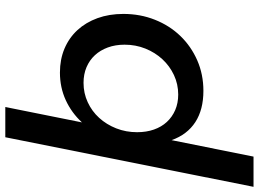

<svg xmlns="http://www.w3.org/2000/svg" viewBox="-150 -636 976 724"><g transform="rotate(-90 338.0 -274.0)"><path d="M426.5 -536Q476 -536 516.8 -518.8Q557.5 -501.5 586.5 -470Q615.5 -438.5 631.5 -394.5Q647.5 -350.5 647.5 -297Q647.5 -233 625.5 -177.8Q603.5 -122.5 564.5 -82Q525.5 -41.5 472.5 -18.2Q419.5 5 357.5 5Q286.5 5 239.5 -25.5Q192.5 -56 171.5 -115L109.5 194H-4.5L182.5 -742H296.5L238.5 -453Q274.5 -492 322.2 -514Q370 -536 426.5 -536ZM387.5 -447Q348.5 -447 314.5 -431.2Q280.5 -415.5 255.5 -388Q230.5 -360.5 216 -323.8Q201.5 -287 201.5 -245Q201.5 -210 211.5 -181.5Q221.5 -153 240.2 -132.8Q259 -112.5 285.2 -101.2Q311.5 -90 343.5 -90Q382.5 -90 416.8 -106Q451 -122 476.5 -149.5Q502 -177 516.8 -213.8Q531.5 -250.5 531.5 -292Q531.5 -327 521 -355.5Q510.5 -384 491.8 -404.2Q473 -424.5 446.5 -435.8Q420 -447 387.5 -447Z"/></g></svg>

Font: Argentum Sans
Style: Italic
Weight: 400
Italic angle: -11.3099°
Designer: Julieta Ulanovsky, Owen Earl, Rasmus Andersson, Cristiano Sobral
Foundry: The Argentum Sans Project Authors
Version: Version 3.131; ttfautohint (v1.8.4.7-5d5b-dirty)